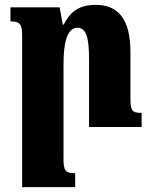

<svg xmlns="http://www.w3.org/2000/svg" viewBox="-20 -522 623 789"><path d="M562 -58C522 -58 516 -67 516 -120V-308C516 -444 465 -502 374 -502C304 -502 269 -474 242 -421H238L225 -492H23V-434C60 -434 71 -424 71 -377V247H289V190C249 190 241 179 241 132V-258C241 -338 253 -408 298 -408C337 -408 346 -360 346 -275V0H562Z"/></svg>

Font: Noto Serif Armenian Condensed Black
Style: Regular
Weight: 900
Width: 3
Designer: Monotype Design Team
Foundry: Monotype Imaging Inc.
Version: Version 2.008